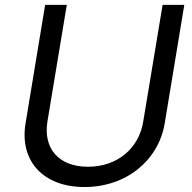

<svg xmlns="http://www.w3.org/2000/svg" viewBox="-20 -747 781 780"><path d="M640.6 -727.3 561.8 -252.8C544.7 -146.3 458.8 -69.6 337.4 -69.6C215.9 -69.6 155.5 -146.3 172.6 -252.8L251.4 -727.3H163.4L83.8 -245.7C58.9 -96.6 152 12.8 323.2 12.8C494.3 12.8 624.3 -96.6 649.1 -245.7L728.7 -727.3Z"/></svg>

Font: TID UI
Style: Italic
Weight: 400
Italic angle: -9.39999°
Designer: The TID Project Authors
Foundry: Bakken & Bæck
Version: Version 1.001;hotconv 1.0.109;makeotfexe 2.5.65596